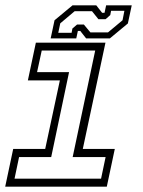

<svg xmlns="http://www.w3.org/2000/svg" viewBox="-20 -700 536 720"><path d="M-0.5 0 29.5 -141.5H149.5L204.5 -398.5H84.5L114.5 -540H375.5L290.5 -141.5H410.5L380.5 0ZM34.5 -30H359L376 -111H252.5L337 -510.5H136.5L119 -429.5H239L172 -111H51.5ZM170 -556 184.5 -624 252 -680H341L363 -652H372L378 -680H474L459.5 -612L392 -556H303L281 -584H272L266 -556ZM198.5 -577H248.5L251.5 -593L269 -608H294.5L319 -578.5H385L439.5 -624L446.5 -659.5H396.5L393.5 -643.5L376 -628H349L325 -658H260L206 -612.5Z"/></svg>

Font: Tourney Thin Light
Style: Italic
Weight: 300
Italic angle: -12°
Version: Version 1.015